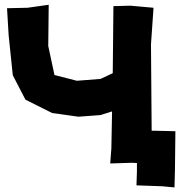

<svg xmlns="http://www.w3.org/2000/svg" viewBox="-20 -694 764 814"><path d="M641.6 -139.6H623L622.1 -251L620.1 -505.9L630.9 -661.1L532.2 -669.9L460.9 -668L458 -383.8L406.2 -359.4L305.7 -351.6L210.9 -376L184.6 -499L186.5 -673.8L96.7 -661.1L9.8 -659.2L16.6 -544.9L34.2 -375L87.9 -271.5L201.2 -214.8L312.5 -199.2L405.3 -206.1L455.1 -221.7L452.1 -64.5L447.3 -1L538.1 -3.9L560.5 -2.9V-1V31.2L558.6 91.8L668 95.7L719.7 100.6L721.7 29.3L723.6 -137.7Z"/></svg>

Font: MaokenAssortedSans-TC
Style: Regular
Weight: 500
Version: Version 0.83